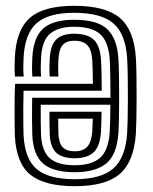

<svg xmlns="http://www.w3.org/2000/svg" viewBox="-20 -630 525 660"><path d="M235 -610Q343 -610 391.9 -568.5Q440.8 -527 447 -432Q448.5 -408.8 449.1 -371.6Q449.8 -334.5 449.6 -294.2Q449.5 -254 448.8 -220.2Q448 -186.5 447 -170Q440.2 -73.5 391.5 -31.8Q342.8 10 237 10Q133 10 84.2 -29.6Q35.5 -69.2 31 -164Q30.8 -171.8 30.5 -192.9Q30.2 -214 30.1 -241.2Q30 -268.5 30.4 -295.5Q30.8 -322.5 32 -342H299.5Q299 -368.8 298.6 -388.8Q298.2 -408.8 297.2 -422.5Q295 -458.8 280.5 -474.4Q266 -490 235 -490Q207.8 -490 195.1 -474.9Q182.5 -459.8 180.8 -425Q180.2 -412.5 180 -397.6Q179.8 -382.8 181 -367H151Q149.8 -381.5 150 -397.6Q150.2 -413.8 150.8 -426.2Q153 -473.2 172.8 -493.6Q192.5 -514 235 -514Q281 -514 302.6 -493.2Q324.2 -472.5 327.2 -424.2Q328.5 -404.5 329 -376.8Q329.5 -349 329.8 -318H61Q60 -288.5 60 -256.8Q60 -225 60.2 -199.9Q60.5 -174.8 61 -165.5Q65 -84.2 105.8 -49.1Q146.5 -14 237 -14Q327.2 -14 369.2 -50.6Q411.2 -87.2 417 -171.2Q418 -186.5 418.8 -219.1Q419.5 -251.8 419.6 -291.4Q419.8 -331 419.1 -368.4Q418.5 -405.8 417 -430.2Q411.8 -512.8 370 -549.4Q328.2 -586 235 -586Q145.8 -586 105.4 -549.9Q65 -513.8 61 -431Q60.2 -415.5 60.1 -398.5Q60 -381.5 61.5 -367H31.5Q30 -381.2 30.1 -398.1Q30.2 -415 31 -432Q35.5 -527.5 82.9 -568.8Q130.2 -610 235 -610ZM235 -562Q315.5 -562 349.1 -529.4Q382.8 -496.8 387 -428.2Q388.5 -403.5 389.1 -366.2Q389.8 -329 389.6 -289.9Q389.5 -250.8 388.9 -219.2Q388.2 -187.8 387.2 -174.2Q382 -97.5 345 -67.8Q308 -38 237 -38Q163 -38 128.6 -67.4Q94.2 -96.8 91 -166.2Q90.5 -178.5 90.1 -217.1Q89.8 -255.8 90.5 -294H359.8Q359.8 -334.8 359.1 -369.2Q358.5 -403.8 357.2 -425.2Q353.2 -485.8 325.1 -511.9Q297 -538 235 -538Q181.5 -538 152.8 -514.8Q124 -491.5 121 -429.5Q120.2 -414.2 120.1 -399Q120 -383.8 121.2 -367H91.2Q90 -382.5 90.1 -397.9Q90.2 -413.2 91 -430.2Q94.2 -500.5 127.8 -531.2Q161.2 -562 235 -562ZM359.5 -270H120Q119.8 -237.2 120.1 -208.2Q120.5 -179.2 121 -167Q123.5 -111 150.8 -86.5Q178 -62 237 -62Q295 -62 324 -87.5Q353 -113 357.2 -176.2Q358 -187 358.6 -213.2Q359.2 -239.5 359.5 -270ZM329.2 -246Q329 -236.8 328.6 -222Q328.2 -207.2 327.9 -194.2Q327.5 -181.2 327.2 -177.8Q323.8 -127 301.9 -106.5Q280 -86 237 -86Q193.8 -86 173.4 -105.1Q153 -124.2 151 -167.5Q150.5 -179 150.2 -200.9Q150 -222.8 150 -246ZM299 -222H180Q180.2 -206.2 180.4 -190.4Q180.5 -174.5 180.8 -170.5Q182.2 -138 195.5 -124Q208.8 -110 237 -110Q266.5 -110 280.6 -126.4Q294.8 -142.8 297.2 -179Q298.2 -194.2 299 -222Z"/></svg>

Font: Big Shoulders Inline Text Black
Style: Regular
Weight: 900
Designer: Patric King
Foundry: XO Type Co
Version: Version 1.000